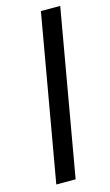

<svg xmlns="http://www.w3.org/2000/svg" viewBox="-114 -763 463 806"><g transform="rotate(-15 118.0 -360.0)"><path d="M26 0 152 -720H236L110 0Z"/></g></svg>

Font: DM Sans 12pt
Style: Italic
Weight: 400
Italic angle: -10°
Version: Version 4.004;gftools[0.9.30]